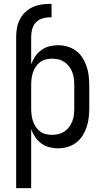

<svg xmlns="http://www.w3.org/2000/svg" viewBox="-20 -763 540 998"><path d="M64 215V-571Q64 -594 68 -617Q72 -640 82.5 -661Q93 -682 110 -698.5Q127 -715 148 -725Q169 -735 192 -739Q215 -743 238 -743H248V-673H238Q218 -673 198.5 -666.5Q179 -660 165.5 -645Q152 -630 147 -610.5Q142 -591 142 -571V-429Q150 -450 163 -469.5Q176 -489 194.5 -502.5Q213 -516 235.5 -522Q258 -528 281 -528Q306 -528 330.5 -521Q355 -514 375 -499Q395 -484 408.5 -463Q422 -442 430 -418.5Q438 -395 441 -370Q444 -345 444 -320V-200Q444 -175 441 -150Q438 -125 430 -101.5Q422 -78 408.5 -57Q395 -36 375 -21Q355 -6 330.5 1Q306 8 281 8Q258 8 235.5 2Q213 -4 194.5 -17.5Q176 -31 163 -50.5Q150 -70 142 -91V215ZM251 -62Q268 -62 284.5 -66Q301 -70 315 -79.5Q329 -89 339.5 -103Q350 -117 356 -133Q362 -149 364 -166Q366 -183 366 -200V-320Q366 -337 364 -354Q362 -371 356 -387Q350 -403 339.5 -417Q329 -431 315 -440.5Q301 -450 284.5 -454Q268 -458 251 -458Q234 -458 217.5 -454Q201 -450 188 -440Q175 -430 165.5 -415.5Q156 -401 151 -385.5Q146 -370 144 -353.5Q142 -337 142 -320V-200Q142 -183 144 -166.5Q146 -150 151 -134.5Q156 -119 165.5 -104.5Q175 -90 188 -80Q201 -70 217.5 -66Q234 -62 251 -62Z"/></svg>

Font: Iosevka NFM
Style: Regular
Weight: 400
Monospace: yes
Designer: Belleve Invis
Foundry: Belleve Invis
Version: Version 29.0.4; ttfautohint (v1.8.4);Nerd Fonts 3.3.0